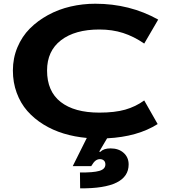

<svg xmlns="http://www.w3.org/2000/svg" viewBox="-20 -735 922 1040"><path d="M761.2 -499Q705.1 -537.6 646.7 -556.4Q588.4 -575.2 518.1 -575.2Q386.2 -575.2 310.5 -517.1Q234.9 -459 234.9 -353Q234.9 -240.2 308.8 -182.6Q382.8 -125 518.1 -125Q601.6 -125 658.2 -141.1Q714.8 -157.2 761.2 -190.9L834 -63Q725.1 5.9 560.1 14.2L517.1 86.9H524.9Q541 68.8 579.1 68.8Q622.6 68.8 649.7 93Q676.8 117.2 676.8 155.8Q676.8 287.6 414.1 285.2L413.1 199.2Q484.9 200.2 517.8 190.7Q550.8 181.2 550.8 155.8Q550.8 141.6 542.5 134.3Q534.2 127 521 127Q508.8 127 497.8 135Q486.8 143.1 474.1 165H374L450.2 12.2Q384.3 6.3 325 -11.7Q265.6 -29.8 215.1 -61Q164.6 -92.3 127.9 -134Q91.3 -175.8 70.6 -231.9Q49.8 -288.1 49.8 -353Q49.8 -420.4 74.5 -479Q99.1 -537.6 141.6 -580.3Q184.1 -623 240.7 -653.8Q297.4 -684.6 362.5 -699.7Q427.7 -714.8 496.1 -714.8Q683.1 -714.8 836.9 -628.9Z"/></svg>

Font: Messapia Bold
Style: Regular
Weight: 400
Designer: Luca Marsano
Foundry: Collletttivo
Version: Version 1.000;FEAKit 1.0